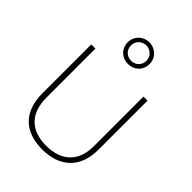

<svg xmlns="http://www.w3.org/2000/svg" viewBox="-279 -1131 1275 1275"><g transform="rotate(45 358.0 -493.5)"><path d="M358 -794C415 -794 460 -835 460 -896C460 -953 414 -997 358 -997C301 -997 255 -954 255 -896C255 -834 302 -794 358 -794ZM358 -824C315 -824 285 -855 285 -896C285 -936 316 -968 358 -968C397 -968 430 -936 430 -896C430 -855 400 -824 358 -824ZM622 -252V-714H584V-246C584 -103 498 -26 358 -26C214 -26 133 -104 133 -255V-714H94V-254C94 -84 189 10 356 10C518 10 622 -80 622 -252Z"/></g></svg>

Font: Noto Sans Meetei Mayek ExtraLight
Style: Regular
Weight: 200
Designer: Monotype Design Team and Neelakash Kshetrimayum
Foundry: Monotype Imaging Inc.
Version: Version 2.002